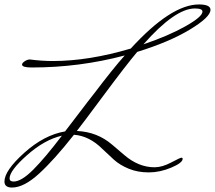

<svg xmlns="http://www.w3.org/2000/svg" viewBox="-20 -762 965 862"><path d="M0 53Q0 4 89 -76Q178 -156 272 -172Q291 -196 334 -253Q377 -310 404 -344Q489 -456 540 -513Q336 -459 123 -459Q79 -459 79 -472Q79 -479 91 -487Q103 -495 114 -495Q168 -488 217 -488Q378 -488 567 -544Q748 -742 873 -742Q925 -742 925 -718Q925 -685 832 -629Q739 -573 596 -529Q544 -467 446 -335Q348 -203 325 -174Q417 -170 484 -112Q512 -89 538 -66Q602 -11 674 -11Q708 -11 748.5 -32.5Q789 -54 794.5 -54Q800 -54 800 -49Q800 -31 749 -9.5Q698 12 648 12Q598 12 558 -4.5Q518 -21 491.5 -45Q465 -69 440 -93Q381 -152 312 -157Q223 -44 155 18Q87 80 34 80Q0 80 0 53ZM41 53Q76 53 129 0Q182 -53 258 -153Q180 -135 101.5 -65.5Q23 4 23 39Q23 53 41 53ZM855 -724Q766 -724 624 -563Q736 -601 812.5 -644Q889 -687 889 -710Q889 -724 855 -724Z"/></svg>

Font: Mrs Saint Delafield
Style: Regular
Weight: 400
Designer: Alejandro Paul
Foundry: Alejandro Paul
Version: Version 1.001